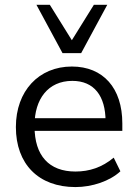

<svg xmlns="http://www.w3.org/2000/svg" viewBox="-20 -758 562 787"><path d="M289.2 8.8C357.8 8.8 430.4 -15.7 473.5 -55.9L446.1 -111.8C398 -71.6 346.1 -54.9 289.2 -54.9C181.4 -54.9 121.6 -119.6 121.6 -239.2V-245.1C121.6 -351 176.5 -426.5 276.5 -426.5C365.7 -426.5 412.7 -364.7 412.7 -260.8L428.4 -273.5H105.9V-221.6H481.4V-252C481.4 -397.1 402.9 -485.3 274.5 -485.3C139.2 -485.3 45.1 -385.3 45.1 -237.3C45.1 -85.3 138.2 8.8 289.2 8.8ZM236.3 -540.2H312.7L419.6 -738.2H364.7L274.5 -593.1L184.3 -738.2H129.4Z"/></svg>

Font: LL Pando Sans
Style: Regular
Weight: 400
Designer: Joshua Smith
Foundry: Joshua Smith
Version: Version 1.000;Glyphs 3.2.1 (3258)